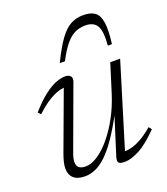

<svg xmlns="http://www.w3.org/2000/svg" viewBox="-129 -776 763 877"><g transform="rotate(-20 252.0 -337.5)"><path d="M298.5 -26.5 360 -221.5H363.5Q327.5 -153 296.5 -108Q265.5 -63 238 -37.2Q210.5 -11.5 185 -0.8Q159.5 10 135 10Q98 10 79.5 -6.8Q61 -23.5 61 -53.5Q61 -67.5 65 -85Q69 -102.5 77.5 -125L186.5 -419.5L198.5 -404Q180.5 -405.5 157.5 -399.2Q134.5 -393 106 -375.5Q77.5 -358 42 -325L30 -338Q68.5 -382 100.5 -406.5Q132.5 -431 158.5 -440.8Q184.5 -450.5 203.5 -450.5Q221 -450.5 229.5 -440.8Q238 -431 230.5 -412L120 -111.5Q115 -98.5 112.5 -87.2Q110 -76 110 -67Q110 -49 120.8 -40.2Q131.5 -31.5 152.5 -31.5Q180 -31.5 211.5 -52Q243 -72.5 274 -109.5Q305 -146.5 332 -196Q359 -245.5 377 -303L420 -440.5H468L340 -22L331.5 -36Q348.5 -34 370.5 -38.5Q392.5 -43 420.5 -57.8Q448.5 -72.5 483 -102L494 -88Q438.5 -31.5 397.5 -10.8Q356.5 10 328 10Q304 10 298 2Q292 -6 298.5 -26.5ZM369.5 -637.5Q342 -637.5 318.8 -626.5Q295.5 -615.5 273.5 -589Q251.5 -562.5 227 -515.5H202Q234.5 -582.5 261.2 -619.2Q288 -656 315.5 -670.5Q343 -685 377.5 -685Q413 -685 433 -670.2Q453 -655.5 458.5 -618.8Q464 -582 455.5 -515.5H435.5Q441.5 -584 425.8 -610.8Q410 -637.5 369.5 -637.5Z"/></g></svg>

Font: Newsreader 16pt 16pt Light
Style: Italic
Weight: 300
Italic angle: -17°
Version: Version 1.003